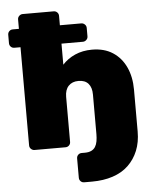

<svg xmlns="http://www.w3.org/2000/svg" viewBox="-60 -760 802 999"><g transform="rotate(-5 341.5 -260.0)"><path d="M339 190Q328 190 320.5 182.5Q313 175 313 164V63Q313 52 320.5 44.5Q328 37 339 37H356Q376 37 389.5 30.5Q403 24 410.5 12Q418 0 421 -17Q424 -34 424 -54V-261Q424 -298 406.5 -318Q389 -338 355 -338Q322 -338 303 -318Q284 -298 284 -261V-26Q284 -15 276.5 -7.5Q269 0 258 0H96Q86 0 78 -7.5Q70 -15 70 -26V-539H38Q27 -539 19.5 -546.5Q12 -554 12 -565V-609Q12 -620 19.5 -627.5Q27 -635 38 -635H70V-684Q70 -695 78 -702.5Q86 -710 96 -710H258Q269 -710 276.5 -702.5Q284 -695 284 -684V-635H396Q406 -635 414 -627.5Q422 -620 422 -609V-565Q422 -554 414 -546.5Q406 -539 396 -539H284V-429Q311 -459 350.5 -476.5Q390 -494 439 -494Q503 -494 547.5 -465Q592 -436 615.5 -385Q639 -334 639 -268V-49Q639 7 621 51Q603 95 570 126.5Q537 158 488.5 174Q440 190 380 190Z"/></g></svg>

Font: Rubik ExtraBold
Style: Regular
Weight: 800
Designer: Hubert and Fischer
Foundry: Hubert and Fischer
Version: Version 2.300;gftools[0.9.30]